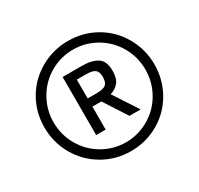

<svg xmlns="http://www.w3.org/2000/svg" viewBox="-163 -891 1232 1188"><g transform="rotate(-30 453.0 -297.0)"><path d="M453.1 96.2Q345.7 96.2 255.1 43.7Q164.6 -8.8 112.3 -99.9Q60.1 -190.9 60.1 -297.9Q60.1 -405.8 111.8 -495.8Q163.6 -585.9 255.1 -637.9Q346.7 -689.9 453.1 -689.9Q561 -689.9 651.1 -638.2Q741.2 -586.4 793.2 -494.9Q845.2 -403.3 845.2 -297.9Q845.2 -189.9 793.2 -98.6Q741.2 -7.3 650.6 44.4Q560.1 96.2 453.1 96.2ZM453.1 33.2Q540.5 33.2 616.9 -11Q693.4 -55.2 737.1 -131.8Q780.8 -208.5 780.8 -297.9Q780.8 -387.2 736.6 -463.9Q692.4 -540.5 616.5 -584.2Q540.5 -627.9 453.1 -627.9Q364.7 -627.9 288.8 -583.7Q212.9 -539.6 168.9 -462.9Q125 -386.2 125 -297.9Q125 -208.5 168.5 -132.3Q211.9 -56.2 288.1 -11.5Q364.3 33.2 453.1 33.2ZM631.8 -98.1H551.8L445.8 -262.2H381.8V-98.1H314V-513.2H448.2Q522 -513.2 561.5 -487.5Q601.1 -461.9 601.1 -393.1Q601.1 -338.9 578.6 -311Q556.2 -283.2 518.1 -272ZM444.8 -320.8Q495.1 -320.8 512.5 -336.4Q529.8 -352.1 529.8 -390.1Q529.8 -425.8 512 -440.4Q494.1 -455.1 448.2 -455.1H381.8V-320.8Z"/></g></svg>

Font: Cadman
Style: Regular
Weight: 400
Designer: Paul James MIller
Foundry: High-Logic / Made with FontCreator
Version: Version 2.114;March 28, 2021;FontCreator 13.0.0.2683 64-bit